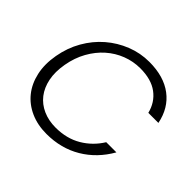

<svg xmlns="http://www.w3.org/2000/svg" viewBox="-167 -903 1106 1106"><g transform="rotate(45 385.5 -350.5)"><path d="M60 -350Q74 -429 111.5 -494.5Q149 -560 203.5 -607Q258 -654 325 -680.5Q392 -707 465 -707Q583 -707 656.5 -651.5Q730 -596 750 -495H668Q651 -564 597.5 -604Q544 -644 454 -644Q397 -644 344 -623.5Q291 -603 248 -565Q205 -527 174.5 -472.5Q144 -418 132 -350Q120 -282 131 -228Q142 -174 171.5 -136Q201 -98 247 -77.5Q293 -57 350 -57Q440 -57 507.5 -97Q575 -137 616 -204H699Q642 -104 549.5 -49Q457 6 339 6Q266 6 208 -20Q150 -46 112.5 -93Q75 -140 60.5 -205.5Q46 -271 60 -350Z"/></g></svg>

Font: SVN-Poppins Light
Style: Italic
Weight: 300
Italic angle: -10°
Designer: Ninad Kale (Devanagari), Jonny Pinhorn (Latin)
Foundry: Indian Type Foundry
Version: Version 3.002 2017; ttfautohint (v1.8.3)